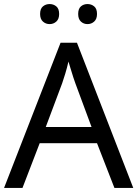

<svg xmlns="http://www.w3.org/2000/svg" viewBox="-20 -928 679 948"><path d="M545 0 459 -221H176L91 0H0L279 -717H360L638 0ZM352 -517Q349 -525 342 -546Q335 -567 328.5 -589.5Q322 -612 318 -624Q311 -593 302 -563.5Q293 -534 287 -517L206 -301H432ZM178 -859Q178 -885 192 -896.5Q206 -908 225 -908Q244 -908 258 -896.5Q272 -885 272 -859Q272 -834 258 -821.5Q244 -809 225 -809Q206 -809 192 -821.5Q178 -834 178 -859ZM366 -859Q366 -885 379.5 -896.5Q393 -908 412 -908Q431 -908 445 -896.5Q459 -885 459 -859Q459 -834 445 -821.5Q431 -809 412 -809Q393 -809 379.5 -821.5Q366 -834 366 -859Z"/></svg>

Font: Noto Sans Vai
Style: Regular
Weight: 400
Designer: Monotype Design Team
Foundry: Monotype Imaging Inc.
Version: Version 2.001; ttfautohint (v1.8.4.7-5d5b)